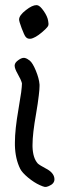

<svg xmlns="http://www.w3.org/2000/svg" viewBox="-20 -741 265 761"><path d="M81.5 -595.2Q76.2 -601.6 65.9 -628.9Q55.7 -656.2 55.7 -663.6Q55.7 -680.2 83 -701.2Q107.9 -720.7 124.5 -720.7Q126.5 -720.7 128.4 -720.2Q138.7 -718.3 153.3 -697.3Q168 -676.3 170.9 -658.2Q173.3 -646 171.4 -640.1Q169.4 -634.3 159.7 -625Q130.9 -597.7 111.3 -590.3Q106 -587.9 101.1 -587.4Q100.6 -587.4 100.1 -587.4Q88.4 -586.4 81.5 -595.2ZM97.7 -501Q109.4 -491.7 122.1 -460.9Q134.8 -430.2 136.7 -405.8Q136.7 -403.3 136.7 -399.9Q136.7 -387.2 133.8 -363.3Q130.4 -333 123 -290Q108.9 -210.9 108.9 -167Q108.9 -163.1 108.9 -159.2Q110.4 -114.7 129.4 -93.3Q132.3 -90.3 141.6 -84.5Q150.9 -78.6 161.6 -73.2Q191.4 -58.1 195.3 -36.1Q195.8 -33.2 195.8 -30.3Q195.8 -12.7 173.3 -3.4Q164.6 0.5 158.2 0Q151.4 -1 137.7 -7.3Q115.7 -17.1 91.3 -37.1Q67.4 -57.1 60.1 -71.8Q40.5 -111.3 39.1 -164.6Q39.1 -170.4 39.1 -176.3Q39.1 -227.5 53.2 -308.1Q59.6 -345.2 64 -375.5Q66.9 -399.9 66.9 -408.2Q66.9 -410.2 66.9 -411.1Q65.9 -416 61 -427.2Q55.7 -438.5 49.8 -448.7Q38.1 -469.2 38.1 -480.5Q38.1 -480.5 38.1 -481.9Q38.6 -493.2 53.7 -503.4Q65.9 -512.2 75.7 -511.7Q77.1 -511.2 78.6 -511.2Q87.4 -509.3 97.7 -501Z"/></svg>

Font: Casuwalt
Style: Regular
Weight: 400
Designer: Walter E Stewart
Version: 0.1